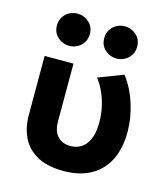

<svg xmlns="http://www.w3.org/2000/svg" viewBox="-113 -835 822 939"><g transform="rotate(15 298.0 -365.0)"><path d="M296.5 15Q212.5 15 160.5 -14.2Q108.5 -43.5 84.8 -93.2Q61 -143 61 -205V-505H207V-213.5Q207 -163.5 230.8 -137.8Q254.5 -112 296.5 -112Q323 -112 343 -122.5Q363 -133 376.5 -152Q390 -171 396.8 -198.2Q403.5 -225.5 403.5 -259Q403.5 -298 395.8 -335Q388 -372 373.2 -406Q358.5 -440 336 -469L462 -517.5Q504 -462.5 526.5 -391.5Q549 -320.5 549 -250Q549 -167.5 519.8 -108.5Q490.5 -49.5 434.2 -17.5Q378 14.5 296.5 15ZM164 -583.5Q131 -583.5 105.8 -605.8Q80.5 -628 80.5 -665Q80.5 -689.5 92.2 -708Q104 -726.5 123 -736.5Q142 -746.5 164 -746.5Q196.5 -746.5 221.8 -724.2Q247 -702 247 -665Q247 -640.5 235.2 -622.2Q223.5 -604 204.5 -593.8Q185.5 -583.5 164 -583.5ZM403.5 -583.5Q370.5 -583.5 345.2 -605.8Q320 -628 320 -665Q320 -689.5 331.8 -708Q343.5 -726.5 362.5 -736.5Q381.5 -746.5 403.5 -746.5Q436 -746.5 461.2 -724.2Q486.5 -702 486.5 -665Q486.5 -640.5 474.8 -622.2Q463 -604 444 -593.8Q425 -583.5 403.5 -583.5Z"/></g></svg>

Font: Geologica Roman SemiBold
Style: Regular
Weight: 600
Designer: Sindre Bremnes, Frode Helland
Foundry: Monokrom Skriftforlag AS
Version: Version 1.010;gftools[0.9.28]